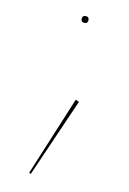

<svg xmlns="http://www.w3.org/2000/svg" viewBox="-66 -403 409 607"><g transform="rotate(10 138.0 -99.5)"><path d="M149 -349Q149 -360 160 -360Q171 -360 171 -349Q171 -338 160 -338Q149 -338 149 -349ZM175 -94 186 -89 76 161 70 159Z"/></g></svg>

Font: Jost* Hairline
Style: Regular
Weight: 100
Version: Version 3.7